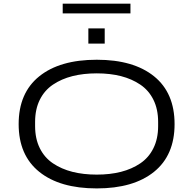

<svg xmlns="http://www.w3.org/2000/svg" viewBox="-20 -1028 1067 1060"><path d="M326.2 -954.1V-1007.8H700.2V-954.1ZM467.8 -787.1V-871.1H558.1V-787.1ZM514.2 12.2Q310.5 12.2 196.8 -79.3Q83 -170.9 83 -342.8Q83 -515.1 196.8 -606.7Q310.5 -698.2 514.2 -698.2Q717.3 -698.2 830.6 -606.7Q943.8 -515.1 943.8 -342.8Q943.8 -170.9 830.3 -79.3Q716.8 12.2 514.2 12.2ZM853 -332V-355Q853 -424.8 827.1 -477.1Q801.3 -529.3 754.6 -560.8Q708 -592.3 647.9 -607.7Q587.9 -623 514.2 -623Q440.4 -623 379.9 -607.7Q319.3 -592.3 272.5 -560.8Q225.6 -529.3 199.7 -477.1Q173.8 -424.8 173.8 -355V-332Q173.8 -262.2 199.7 -210Q225.6 -157.7 272.5 -126.2Q319.3 -94.7 379.9 -79.3Q440.4 -64 514.2 -64Q587.9 -64 647.9 -79.3Q708 -94.7 754.6 -126.2Q801.3 -157.7 827.1 -210Q853 -262.2 853 -332Z"/></svg>

Font: Archivo Expanded Light
Style: Regular
Weight: 300
Width: 7
Designer: Hector Gatti
Foundry: Omnibus-Type
Version: Version 2.001